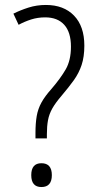

<svg xmlns="http://www.w3.org/2000/svg" viewBox="-20 -744 396 774"><path d="M165 -724Q237 -724 278.5 -681Q320 -638 320 -560Q320 -515 309 -482Q298 -449 277.5 -420.5Q257 -392 229 -359Q204 -330 191 -307Q178 -284 173.5 -259.5Q169 -235 169 -203V-186H123V-208Q123 -247 128 -276Q133 -305 147 -330.5Q161 -356 187 -385Q224 -428 245 -464.5Q266 -501 266 -556Q266 -614 239 -644Q212 -674 162 -674Q132 -674 105.5 -665.5Q79 -657 55 -644L34 -689Q62 -703 95 -713.5Q128 -724 165 -724ZM147 10Q106 10 106 -38Q106 -86 147 -86Q189 -86 189 -38Q189 10 147 10Z"/></svg>

Font: Noto Sans Tamil Condensed Light
Style: Regular
Weight: 300
Width: 3
Designer: Jelle Bosma - Monotype Design Team
Foundry: Monotype Imaging Inc.
Version: Version 2.004; ttfautohint (v1.8.4.7-5d5b)